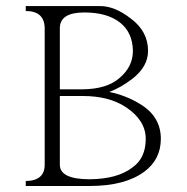

<svg xmlns="http://www.w3.org/2000/svg" viewBox="-20 -698 626 644"><path d="M66.4 -661.1V-677.7H315.4Q365.2 -677.7 418.9 -635.7Q476.6 -592.8 476.6 -527.3Q476.6 -474.6 423.8 -433.6Q385.7 -404.3 346.7 -389.6Q402.3 -377.9 447.3 -350.6Q519.5 -308.6 519.5 -232.4Q519.5 -163.1 463.9 -122.1Q399.4 -74.2 281.2 -74.2H66.4V-90.8Q129.9 -91.8 129.9 -145.5V-603.5Q128.9 -661.1 66.4 -661.1ZM180.7 -145.5Q180.7 -96.7 281.2 -96.7Q375 -97.7 424.8 -136.7Q468.8 -168 468.8 -232.4Q468.8 -293.9 403.3 -337.9Q346.7 -376 257.8 -376H180.7ZM180.7 -398.4H257.8Q337.9 -399.4 379.9 -435.5Q425.8 -473.6 425.8 -527.3Q424.8 -588.9 382.8 -622.1Q339.8 -656.2 262.7 -656.2Q180.7 -656.2 180.7 -603.5Z"/></svg>

Font: BabelStone Tangut Wenhai
Style: Regular
Weight: 400
Designer: Andrew West
Foundry: BabelStone
Version: Version 1.002 May 21, 2016